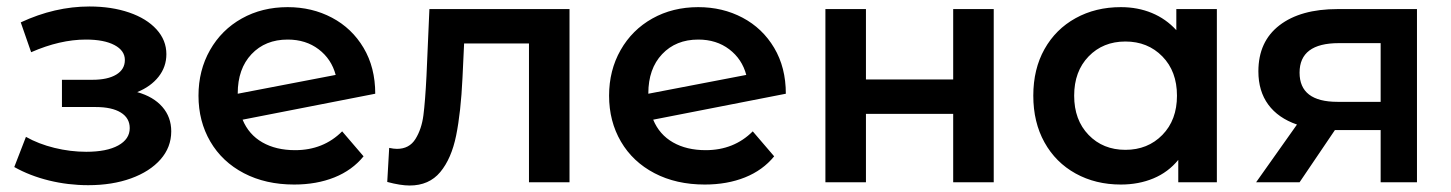

<svg xmlns="http://www.w3.org/2000/svg" viewBox="-20 -562 4473 592"><path d="M508 -157Q508 -108 475 -70.5Q442 -33 384 -12Q326 9 252 9Q190 9 131 -5.5Q72 -20 24 -47L60 -140Q99 -118 148 -106Q197 -94 246 -94Q309 -94 344.5 -113.5Q380 -133 380 -167Q380 -198 352.5 -215Q325 -232 275 -232H171V-316H265Q312 -316 338.5 -332Q365 -348 365 -377Q365 -406 333 -423Q301 -440 245 -440Q165 -440 76 -401L44 -493Q149 -542 256 -542Q324 -542 378 -523.5Q432 -505 462.5 -471.5Q493 -438 493 -395Q493 -356 469 -325.5Q445 -295 403 -278Q453 -264 480.5 -232.5Q508 -201 508 -157Z M1035 -157 1101 -80Q1066 -37 1011 -15Q956 7 887 7Q799 7 732 -28Q665 -63 628.5 -125.5Q592 -188 592 -267Q592 -345 627.5 -407.5Q663 -470 725.5 -505Q788 -540 867 -540Q942 -540 1003.5 -507.5Q1065 -475 1101 -414.5Q1137 -354 1137 -273L728 -193Q747 -147 789 -123Q831 -99 890 -99Q977 -99 1035 -157ZM713 -274V-273L1015 -331Q1002 -380 962.5 -410Q923 -440 867 -440Q798 -440 755.5 -395Q713 -350 713 -274Z M1736 -534V0H1611V-428H1411L1406 -322Q1401 -216 1386.5 -144.5Q1372 -73 1337.5 -31.5Q1303 10 1243 10Q1215 10 1174 -1L1180 -106Q1194 -103 1204 -103Q1242 -103 1261 -133.5Q1280 -164 1285.5 -206.5Q1291 -249 1295 -328L1304 -534Z M2301 -157 2367 -80Q2332 -37 2277 -15Q2222 7 2153 7Q2065 7 1998 -28Q1931 -63 1894.5 -125.5Q1858 -188 1858 -267Q1858 -345 1893.5 -407.5Q1929 -470 1991.5 -505Q2054 -540 2133 -540Q2208 -540 2269.5 -507.5Q2331 -475 2367 -414.5Q2403 -354 2403 -273L1994 -193Q2013 -147 2055 -123Q2097 -99 2156 -99Q2243 -99 2301 -157ZM1979 -274V-273L2281 -331Q2268 -380 2228.5 -410Q2189 -440 2133 -440Q2064 -440 2021.5 -395Q1979 -350 1979 -274Z M2525 -534H2650V-317H2919V-534H3044V0H2919V-211H2650V0H2525Z M3732 -534V0H3613V-69Q3582 -31 3536.5 -12Q3491 7 3436 7Q3358 7 3296.5 -27Q3235 -61 3200.5 -123Q3166 -185 3166 -267Q3166 -349 3200.5 -410.5Q3235 -472 3296.5 -506Q3358 -540 3436 -540Q3488 -540 3531.5 -522Q3575 -504 3607 -469V-534ZM3609 -267Q3609 -342 3564 -388Q3519 -434 3450 -434Q3381 -434 3336.5 -388Q3292 -342 3292 -267Q3292 -192 3336.5 -146Q3381 -100 3450 -100Q3519 -100 3564 -146Q3609 -192 3609 -267Z M4349 -534V0H4237V-161H4096L3987 0H3853L3979 -178Q3921 -198 3890.5 -239.5Q3860 -281 3860 -342Q3860 -434 3925 -484Q3990 -534 4104 -534ZM3987 -338Q3987 -248 4104 -248H4237V-429H4108Q3987 -429 3987 -338Z"/></svg>

Font: Montserrat Alternates SemiBold
Style: Regular
Weight: 600
Designer: Julieta Ulanovsky
Foundry: Julieta Ulanovsky
Version: Version 7.200